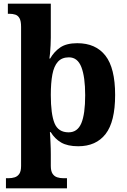

<svg xmlns="http://www.w3.org/2000/svg" viewBox="-20 -780 690 1040"><path d="M12.2 240V185.4H24.8Q44.2 185.4 59.8 180.4Q75.4 175.4 84.8 161.2Q94.2 147 94.2 119V-634.6Q94.2 -665.8 85.9 -680.8Q77.6 -695.8 63.4 -700.6Q49.2 -705.4 30.6 -705.4H22.6V-760H255.2V-576Q255.2 -558 254 -534.6Q252.8 -511.2 251.1 -491.2Q249.4 -471.2 247.6 -462.8H251.6Q273.4 -500.8 307 -523.4Q340.6 -546 398.6 -546Q498.6 -546 551.1 -478.6Q603.6 -411.2 603.6 -265.6Q603.6 -120.6 552 -54.2Q500.4 12.2 403.6 12.2Q346.2 12.2 311.5 -7.9Q276.8 -28 254.8 -64.2H250.2Q251.4 -56.4 251.9 -42.3Q252.4 -28.2 253.4 -10.3Q254.4 7.6 254.8 24.8Q255.2 42 255.2 55.6V118.2Q255.2 146.6 264.6 160.9Q274 175.2 289.6 180.3Q305.2 185.4 324 185.4H342.8V240ZM351.6 -63.2Q399.8 -63.2 420.6 -112.7Q441.4 -162.2 441.4 -264.2Q441.4 -362.8 420.9 -416.1Q400.4 -469.4 353.4 -469.4Q315.2 -469.4 293.7 -445.6Q272.2 -421.8 263.7 -376.5Q255.2 -331.2 255.2 -265.6Q255.2 -162.2 275.3 -112.7Q295.4 -63.2 351.6 -63.2Z"/></svg>

Font: Noto Serif Hentaigana ExtraLight
Style: Regular
Weight: 200
Designer: Kazuhiro Yamada
Foundry: nipponia
Version: Version 1.000